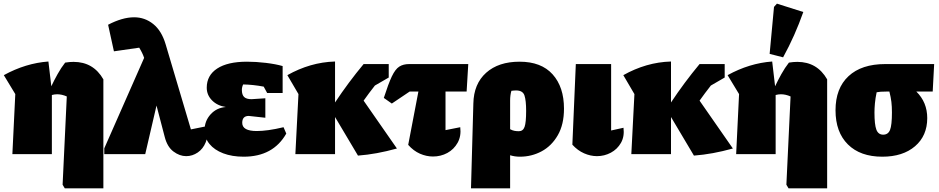

<svg xmlns="http://www.w3.org/2000/svg" viewBox="-20 -847 5157 1055"><path d="M48 0 64 -330 1 -434Q121 -500 246 -509L262 -373Q277 -405 296.5 -440Q316 -475 338 -503Q350 -505 361.5 -506Q373 -507 384 -507Q493 -507 548 -411V188H336L324 168L347 -317Q320 -329 294 -329Q280 -329 265 -325V0Z M1029 -136 1113 -153Q1125 -102 1110.5 -65.5Q1096 -29 1066.5 -9Q1037 11 1003 11Q967 11 933 -14.5Q899 -40 885 -95L840 -267L778 0H553V-32L772 -529Q763 -556 745 -585L606 -565L574 -711Q612 -731 648 -741.5Q684 -752 717 -752Q776 -752 822 -715Q868 -678 890 -604Z M1319 14Q1255 14 1206.5 -4.5Q1158 -23 1131 -56Q1104 -89 1104 -132Q1104 -182 1137 -218.5Q1170 -255 1221 -259Q1174 -266 1145 -295.5Q1116 -325 1116 -365Q1116 -433 1173.5 -470.5Q1231 -508 1337 -508Q1387 -508 1441 -501.5Q1495 -495 1533 -484V-336H1448L1429 -371Q1371 -382 1316 -383Q1309 -368 1309 -353Q1309 -326 1321.5 -314Q1334 -302 1362 -302L1438 -307V-200L1347 -210Q1311 -210 1311 -172Q1311 -127 1391 -127Q1419 -127 1455.5 -132Q1492 -137 1538 -148L1553 -113Q1481 14 1319 14Z M1603 0 1620 -330 1559 -434Q1621 -469 1686.5 -488Q1752 -507 1821 -509V-284Q1894 -394 1978 -495H2116V-421L2040 -377Q2007 -335 1978 -294L2161 -31Q2103 -15 2051 -5.5Q1999 4 1947 8L1821 -204V0Z M2133 -278 2089 -309Q2114 -387 2133 -427Q2152 -467 2174 -481Q2196 -495 2228 -495H2553L2544 -344H2428V-132L2509 -148Q2515 -99 2494.5 -62.5Q2474 -26 2438 -6.5Q2402 13 2359 13Q2323 13 2287.5 -2.5Q2252 -18 2223 -51L2279 -344H2231Z M2568 188 2581 -278Q2583 -386 2651 -447Q2719 -508 2835 -508Q2954 -508 3016.5 -438.5Q3079 -369 3079 -250Q3079 -163 3045 -104Q3011 -45 2956 -15.5Q2901 14 2837 14Q2808 14 2783 6V188ZM2783 -294V-137Q2796 -130 2807.5 -128Q2819 -126 2831 -126Q2854 -126 2862.5 -150Q2871 -174 2871 -238Q2871 -294 2862 -322Q2853 -350 2816 -350Q2805 -350 2790 -348Q2783 -324 2783 -294Z M3125 -52 3144 -495H3338V-130L3406 -145Q3412 -97 3392 -62Q3372 -27 3336.5 -8Q3301 11 3260 11Q3225 11 3189.5 -4.5Q3154 -20 3125 -52Z M3449 0 3466 -330 3405 -434Q3467 -469 3532.5 -488Q3598 -507 3667 -509V-284Q3740 -394 3824 -495H3962V-421L3886 -377Q3853 -335 3824 -294L4007 -31Q3949 -15 3897 -5.5Q3845 4 3793 8L3667 -204V0Z M4025 0 4041 -330 3978 -434Q4098 -500 4223 -509L4239 -373Q4254 -405 4273.5 -440Q4293 -475 4315 -503Q4327 -505 4338.5 -506Q4350 -507 4361 -507Q4470 -507 4525 -411V188H4313L4301 168L4324 -317Q4297 -329 4271 -329Q4257 -329 4242 -325V0ZM4283 -532 4209 -551 4233 -809 4249 -827 4394 -781Q4371 -716 4343.5 -654Q4316 -592 4283 -532Z M5075 -198Q5075 -101 5008 -43.5Q4941 14 4828 14Q4707 14 4639 -53.5Q4571 -121 4571 -241Q4571 -362 4642.5 -428.5Q4714 -495 4844 -495H5113L5105 -344H5015Q5075 -285 5075 -198ZM4854 -344Q4832 -344 4819.5 -343Q4807 -342 4797 -340Q4790 -307 4787.5 -279Q4785 -251 4785 -229Q4785 -162 4795.5 -134.5Q4806 -107 4833 -107Q4860 -107 4870.5 -133Q4881 -159 4881 -229Q4881 -262 4878 -287Q4875 -312 4867 -344Z"/></svg>

Font: Piazzolla Black
Style: Regular
Weight: 900
Designer: Juan Pablo del Peral
Foundry: Huerta Tipografica
Version: Version 1.330